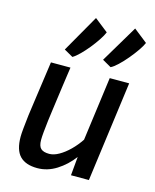

<svg xmlns="http://www.w3.org/2000/svg" viewBox="-126 -935 834 1030"><g transform="rotate(15 291.0 -420.0)"><path d="M181 10Q116 10 83.8 -23.2Q51.5 -56.5 51.5 -130.5Q51.5 -146 54.5 -177Q57.5 -208 62.5 -251Q68.5 -294.5 76 -347.8Q83.5 -401 91.2 -455.5Q99 -510 105.5 -557H214Q212.5 -547.5 208.5 -519.5Q204.5 -491.5 199.2 -453.8Q194 -416 188.5 -376.2Q183 -336.5 178.5 -302.8Q174 -269 171.5 -250Q167 -212.5 164.5 -185.5Q162 -158.5 162 -142Q162 -107.5 176.5 -94Q191 -80.5 223 -80.5Q248 -80.5 276.8 -96.8Q305.5 -113 333.8 -140.8Q362 -168.5 384.5 -202.5L432 -557H540L465.5 0H366L375.5 -104Q337.5 -53.5 287.2 -21.8Q237 10 181 10ZM421 -615 372 -643 495 -849.5 571 -789.5Q564 -772.5 546 -746.2Q528 -720 505 -692.5Q482 -665 459.5 -643.8Q437 -622.5 421 -615ZM209 -615 159.5 -643 277.5 -849.5 353 -790Q345.5 -771.5 328.5 -745.8Q311.5 -720 290 -693.5Q268.5 -667 247 -645.8Q225.5 -624.5 209 -615Z"/></g></svg>

Font: Koeln Type Sans
Style: Italic
Weight: 400
Italic angle: -7.5°
Designer: Eben Sorkin
Foundry: Eben Sorkin
Version: Version 2.001